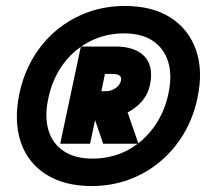

<svg xmlns="http://www.w3.org/2000/svg" viewBox="-20 -834 691 644"><path d="M287 -210Q196 -210 134.5 -249Q73 -288 49.5 -358Q26 -428 45 -520Q59 -586 91 -640Q123 -694 170 -733Q217 -772 275 -793Q333 -814 399 -814Q491 -814 552 -775Q613 -736 637.5 -666Q662 -596 642 -504Q628 -438 595.5 -384Q563 -330 516 -291Q469 -252 411 -231Q353 -210 287 -210ZM444 -353Q472 -375 495 -406Q531 -455 545 -520Q558 -582 544 -627Q530 -672 492.5 -697Q455 -722 396 -722Q334 -722 281 -695Q266 -687 252 -678H366Q434 -678 465 -644.5Q496 -611 483 -549Q473 -501 428 -469Q418 -462 408 -457ZM326 -352 299 -431 282 -352H182L251 -677Q217 -653 192 -619Q156 -570 142 -504Q129 -443 142.5 -397.5Q156 -352 194 -327Q232 -302 290 -302Q353 -302 406 -329Q425 -339 442 -352ZM320 -528H334Q353 -528 368 -538.5Q383 -549 386 -565Q388 -575 381 -580.5Q374 -586 355 -586H332Z"/></svg>

Font: Victor Mono Thin
Style: Bold Italic
Weight: 700
Italic angle: -12°
Monospace: yes
Version: Version 1.561;gftools[0.9.30]